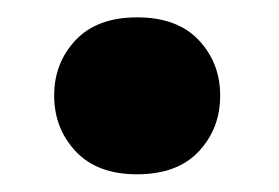

<svg xmlns="http://www.w3.org/2000/svg" viewBox="-20 -485 317 218"><path d="M41.5 -376.5Q41.5 -339.4 65.9 -313.2Q90.3 -287.1 135.7 -287.1Q181.2 -287.1 205.6 -313Q230 -338.9 230 -376.5Q230 -413.6 205.6 -439.5Q181.2 -465.3 135.7 -465.3Q90.3 -465.3 65.9 -439.5Q41.5 -413.6 41.5 -376.5Z"/></svg>

Font: Roboto Flex Super Cond Bold
Style: Regular
Weight: 700
Width: 3
Designer: Berlow after Robertson
Foundry: Google
Version: Version 3.000